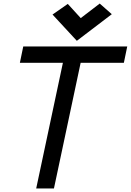

<svg xmlns="http://www.w3.org/2000/svg" viewBox="-20 -1062 737 1082"><path d="M184 0 354 -800H454L284 0ZM92 -708 111 -800H697L678 -708ZM413 -832 276 -980 362 -1040 435 -960 542 -1042 610 -982Z"/></svg>

Font: Victor Mono Thin
Style: Italic
Weight: 100
Italic angle: -12°
Monospace: yes
Designer: Rune Bjørnerås
Version: Version 1.561;gftools[0.9.30]